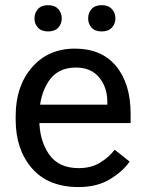

<svg xmlns="http://www.w3.org/2000/svg" viewBox="-20 -719 571 753"><path d="M115.2 -646.5Q115.2 -625.5 128.9 -610.6Q142.6 -595.7 168.5 -595.7Q194.8 -595.7 208.5 -610.6Q222.2 -625.5 222.2 -646.5Q222.2 -668.5 208.5 -683.6Q194.8 -698.7 168.5 -698.7Q142.6 -698.7 128.9 -683.6Q115.2 -668.5 115.2 -646.5ZM325.7 -646.5Q325.7 -625.5 339.1 -610.6Q352.5 -595.7 378.9 -595.7Q404.8 -595.7 418.7 -610.6Q432.6 -625.5 432.6 -646.5Q432.6 -668.5 418.7 -683.6Q404.8 -698.7 378.9 -698.7Q352.5 -698.7 339.1 -683.6Q325.7 -668.5 325.7 -646.5ZM41.5 -249Q41.5 -132.8 105.2 -59.1Q168.9 14.6 288.6 14.6Q361.8 14.6 412.8 -17.1Q463.9 -48.8 488.3 -85.4L429.7 -131.8Q407.7 -102.5 372.6 -81.1Q337.4 -59.6 288.6 -59.6Q209.5 -59.6 171.9 -114.5Q134.3 -169.4 134.3 -249V-264.6Q134.3 -344.2 169.9 -399.2Q205.6 -454.1 277.8 -454.1Q337.4 -454.1 369.1 -415Q400.9 -376 400.9 -320.3V-308.6H97.2V-236.3H492.2V-273.4Q492.2 -390.6 435.5 -459.5Q378.9 -528.3 273.9 -528.3Q168.9 -528.3 105.2 -454.6Q41.5 -380.9 41.5 -264.6Z"/></svg>

Font: Roboto Flex
Style: Regular
Weight: 400
Designer: Berlow after Robertson
Foundry: Google
Version: Version 3.200;gftools[0.9.32]